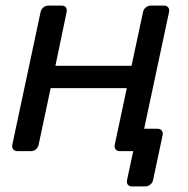

<svg xmlns="http://www.w3.org/2000/svg" viewBox="-20 -540 671 686"><path d="M24 -23 125 -497Q127 -507 135 -513.5Q143 -520 153 -520H201Q211 -520 215.5 -513.5Q220 -507 218 -497L178 -305H450L491 -497Q493 -507 501 -513.5Q509 -520 519 -520H566Q576 -520 581 -513.5Q586 -507 584 -497L495 -80H543Q553 -80 558 -73.5Q563 -67 561 -57L527 103Q525 113 517 119.5Q509 126 499 126H452Q441 126 436.5 119.5Q432 113 434 103L456 0H409Q398 0 393 -6.5Q388 -13 390 -23L433 -225H161L118 -23Q116 -13 108.5 -6.5Q101 0 90 0H43Q33 0 27.5 -6.5Q22 -13 24 -23Z"/></svg>

Font: SVN-Rubik
Style: Italic
Weight: 400
Italic angle: -12°
Designer: Hubert and Fischer
Foundry: Hubert & Fischer
Version: Version 2.101; ttfautohint (v1.8.3)